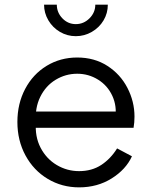

<svg xmlns="http://www.w3.org/2000/svg" viewBox="-20 -796 655 828"><path d="M55 -270Q55 -349 88.5 -412.5Q122 -476 181 -512Q240 -548 313 -548Q387 -548 443 -512Q499 -476 529.5 -417Q560 -358 560 -293Q560 -268 556 -245H103V-315H513L477 -285Q485 -338 464.5 -382.5Q444 -427 403 -452.5Q362 -478 313 -478Q263 -478 220 -452Q177 -426 153.5 -378Q130 -330 135 -269Q130 -207 155 -159Q180 -111 224.5 -84.5Q269 -58 321 -58Q376 -58 416.5 -84.5Q457 -111 485 -156L549 -122Q523 -65 461.5 -26.5Q400 12 321 12Q247 12 186 -24.5Q125 -61 90 -125.5Q55 -190 55 -270ZM170 -776H225Q225 -742 249 -717Q273 -692 307 -692Q341 -692 366 -717Q391 -742 391 -776H445Q445 -739 426.5 -708Q408 -677 376 -658.5Q344 -640 307 -640Q270 -640 238.5 -658.5Q207 -677 188.5 -708.5Q170 -740 170 -776Z"/></svg>

Font: Trafiko Sans Variable
Style: Regular
Weight: 400
Designer: Gumpita Rahayu / Trafiko
Foundry: Tokotype / Trafiko
Version: Version 0.001;FEAKit 1.0